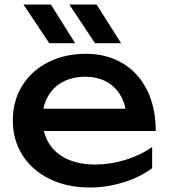

<svg xmlns="http://www.w3.org/2000/svg" viewBox="-20 -819 750 853"><path d="M37 -284Q37 -371 78.5 -438Q120 -505 194 -542.5Q268 -580 362 -580Q455 -580 525.5 -537.5Q596 -495 634 -417.5Q672 -340 672 -237H139V-336H607L542 -299Q539 -355 515.5 -395Q492 -435 452 -456.5Q412 -478 359 -478Q302 -478 259 -455Q216 -432 192.5 -390Q169 -348 169 -292Q169 -229 197 -183Q225 -137 278 -112.5Q331 -88 403 -88Q469 -88 536.5 -108.5Q604 -129 656 -166V-72Q603 -32 529 -9Q455 14 378 14Q279 14 201.5 -23.5Q124 -61 80.5 -128.5Q37 -196 37 -284ZM518 -627H402L288 -799H409ZM314 -627H199L84 -799H206Z"/></svg>

Font: Unbounded Variable
Style: Regular
Weight: 400
Designer: Luke Prowse, Jean-Baptiste Morizot, Fátima Lázaro, Florian Runge
Foundry: NaN
Version: Version 1.600;FEAKit 1.0